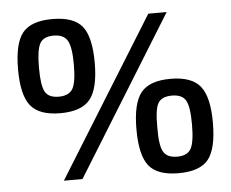

<svg xmlns="http://www.w3.org/2000/svg" viewBox="-51 -763 1003 833"><g transform="rotate(-5 450.5 -346.0)"><path d="M373 -498Q373 -386 335.5 -339.5Q298 -293 206 -293Q114 -293 76.5 -339.5Q39 -386 39 -498Q39 -611 76 -657Q113 -703 206 -703Q299 -703 336 -657Q373 -611 373 -498ZM703 -690 276 0H195L623 -690ZM130 -498Q130 -420 145.5 -392.5Q161 -365 205 -365Q249 -365 265.5 -392.5Q282 -420 282 -498Q282 -575 265.5 -603Q249 -631 205 -631Q161 -631 145.5 -603Q130 -575 130 -498ZM861 -195Q861 -81 824 -35Q787 11 694 11Q602 11 565 -35Q528 -81 528 -195Q528 -307 565 -353.5Q602 -400 694 -400Q786 -400 823.5 -353.5Q861 -307 861 -195ZM694 -327Q649 -327 633.5 -300Q618 -273 619 -195Q618 -117 634 -89Q650 -61 694 -61Q738 -61 754 -89Q770 -117 770 -195Q770 -273 754 -300Q738 -327 694 -327Z"/></g></svg>

Font: Exo 2 Semi Bold
Style: Regular
Weight: 600
Designer: Natanael Gama
Version: Version 1.001;PS 001.001;hotconv 1.0.88;makeotf.lib2.5.64775